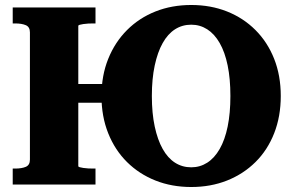

<svg xmlns="http://www.w3.org/2000/svg" viewBox="-20 -740 1182 770"><path d="M186 -403H527V-328H186ZM31 0V-64H41Q67 -64 83.5 -71Q100 -78 100 -100V-610Q100 -632 83.5 -639Q67 -646 41 -646H31V-710H363V-646H354Q345 -646 334 -645.5Q323 -645 314 -643.5Q305 -642 299.5 -640.5Q294 -639 294 -636V-74Q294 -71 299.5 -69.5Q305 -68 314 -66.5Q323 -65 334 -64.5Q345 -64 354 -64H363V0ZM747 10Q669 10 603.5 -16Q538 -42 489.5 -90Q441 -138 414 -205.5Q387 -273 387 -355Q387 -437 414 -504Q441 -571 489.5 -619.5Q538 -668 603.5 -694Q669 -720 747 -720Q825 -720 890.5 -694Q956 -668 1004.5 -619.5Q1053 -571 1079.5 -504Q1106 -437 1106 -355Q1106 -273 1079.5 -205.5Q1053 -138 1004.5 -90Q956 -42 890.5 -16Q825 10 747 10ZM747 -69Q782 -69 811 -87.5Q840 -106 861 -142.5Q882 -179 893 -232.5Q904 -286 904 -355Q904 -424 893 -477.5Q882 -531 861 -567.5Q840 -604 811 -622.5Q782 -641 747 -641Q711 -641 682 -622.5Q653 -604 632.5 -567.5Q612 -531 600.5 -477.5Q589 -424 589 -355Q589 -286 600.5 -232.5Q612 -179 632.5 -142.5Q653 -106 682 -87.5Q711 -69 747 -69Z"/></svg>

Font: Roboto Serif 36pt
Style: Bold
Weight: 700
Version: Version 1.008